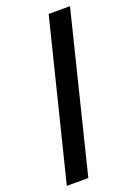

<svg xmlns="http://www.w3.org/2000/svg" viewBox="-183 -904 813 1141"><g transform="rotate(-20 224.0 -333.5)"><path d="M280 -832 32 165H168L415 -832Z"/></g></svg>

Font: Noto Sans Devanagari UI Condensed ExtraBold
Style: Regular
Weight: 800
Width: 3
Designer: Jelle Bosma - Monotype Design Team
Foundry: Monotype Imaging Inc.
Version: Version 2.004